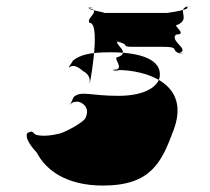

<svg xmlns="http://www.w3.org/2000/svg" viewBox="-20 -559 652 595"><path d="M94 -86C122 -32 185 16 299 16C449 16 481 -57 518 -156C573 -303 429 -341 348 -342C381 -342 316 -341 331 -341C369 -341 314 -339 333 -339C371 -340 314 -342 333 -343C371 -343 326 -382 345 -382C387 -396 332 -423 345 -431C383 -431 323 -430 342 -430C385 -422 354 -414 387 -414H483C539 -414 508 -404 535 -394C573 -394 519 -396 538 -396C567 -406 504 -434 526 -452C564 -452 511 -482 530 -482C571 -500 529 -528 558 -538C596 -538 537 -539 556 -539C583 -530 498 -519 498 -519H299C322 -519 244 -528 256 -536C294 -536 235 -534 254 -534C298 -526 243 -502 258 -488C296 -488 253 -268 258 -302C260 -322 250 -332 237 -339C205 -367 195 -349 193 -349C193 -352 198 -357 206 -371C228 -389 258 -397 322 -397C417 -397 482 -374 475 -321C471 -294 434 -262 347 -262C259 -262 231 -279 208 -258C192 -219 192 -234 206 -242C211 -243 215 -244 222 -244C242 -239 257 -222 246 -196C244 -181 173 -144 159 -144C136 -138 105 -136 90 -142C77 -152 82 -154 65 -147C58 -137 66 -116 94 -86Z"/></svg>

Font: Hussar Przerywany
Style: Obl
Weight: 400
Foundry: Cannot Into Space Fonts
Version: Version 0.982